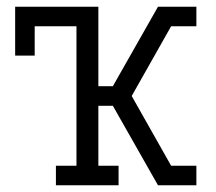

<svg xmlns="http://www.w3.org/2000/svg" viewBox="-20 -550 640 570"><path d="M146 0V-58H207V-472H83V-385H25V-530H272V-294H315L449 -530H563V-472H488L371 -265L488 -58H563V0H449L315 -236H272V-58H332V0Z"/></svg>

Font: Iosevka Slab Light Extended
Style: Regular
Weight: 300
Width: 7
Monospace: yes
Designer: Belleve Invis
Foundry: Belleve Invis
Version: Version 11.1.0; ttfautohint (v1.8.3)